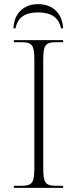

<svg xmlns="http://www.w3.org/2000/svg" viewBox="-20 -908 374 928"><path d="M45 -771H55C66 -825 102 -848 164 -848C225 -848 264 -825 275 -771H285C282 -838 240 -888 164 -888C90 -888 47 -838 45 -771ZM47 0H285V-10H251C200 -10 189 -24 189 -95V-619C189 -690 200 -704 251 -704H285V-714H47V-704H84C135 -704 146 -690 146 -620V-95C146 -24 135 -10 84 -10H47Z"/></svg>

Font: Noto Serif Display ExtraLight
Style: Regular
Weight: 200
Designer: Monotype Design Team
Foundry: Monotype Imaging Inc.
Version: Version 2.009